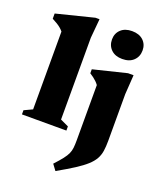

<svg xmlns="http://www.w3.org/2000/svg" viewBox="-182 -826 990 1192"><g transform="rotate(20 313.0 -230.0)"><path d="M254 -53 308.5 -27.5V0H15V-27.5L69.5 -53V-567Q61.5 -577 50.8 -586.2Q40 -595.5 25.5 -604.5Q11 -613.5 -8.5 -623.5V-658L239 -720H265.5L254 -593.5ZM481.5 -536Q435 -536 408 -562Q381 -588 381 -629Q381 -669 408 -694.5Q435 -720 481.5 -720Q529 -720 556 -694.5Q583 -669 583 -629Q583 -588 556 -562Q529 -536 481.5 -536ZM389.5 -330Q382 -340.5 372.2 -350Q362.5 -359.5 351 -368.2Q339.5 -377 326.5 -385V-411.5L546.5 -465.5H583L574.5 -337.5V-29Q574.5 9.5 570 38.8Q565.5 68 551.8 92.5Q538 117 511.2 141.2Q484.5 165.5 440.5 193.8Q396.5 222 330.5 259.5L302 221Q333 187.5 350.8 164.8Q368.5 142 376.8 123.5Q385 105 387.2 84.5Q389.5 64 389.5 35Z"/></g></svg>

Font: Newsreader 16pt 16pt ExtraBold
Style: Regular
Weight: 800
Version: Version 1.003